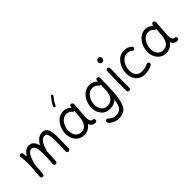

<svg xmlns="http://www.w3.org/2000/svg" viewBox="90 -1972 3328 3328"><g transform="rotate(-45 1753.5 -308.5)"><path d="M75.2 -7.3C73.2 16.1 89.4 29.8 106.9 31.2C126 33.2 145.5 22.9 147.9 -0.5C155.8 -85 161.6 -153.8 165 -212.9C174.3 -256.3 186 -295.9 200.2 -332.5C228 -404.8 266.1 -452.1 313.5 -452.1C389.6 -452.1 400.4 -362.3 400.4 -245.6C400.4 -158.7 398.4 -122.6 389.6 -2.4C387.7 21.5 404.8 33.7 422.9 35.2C441.9 36.6 460.4 25.9 462.4 2.4C470.2 -107.4 472.7 -147.9 473.6 -221.2C483.9 -263.7 496.1 -302.7 511.2 -337.4C541 -407.2 581.5 -451.7 632.3 -451.7C699.2 -451.7 707.5 -369.6 707.5 -251.5C707.5 -170.9 706.5 -93.3 702.1 0C701.7 19.5 714.8 36.1 738.3 36.1C761.2 36.1 775.4 19.5 775.9 0.5C781.2 -108.4 781.2 -209 781.2 -310.5C781.2 -347.2 777.3 -381.8 770 -414.6C762.7 -447.3 749 -473.6 730 -494.1C710.9 -514.6 683.1 -524.9 647.5 -524.9C606.9 -524.9 571.3 -512.2 540.5 -486.3C509.8 -460.4 483.4 -427.7 461.4 -387.7C452.6 -427.2 437.5 -460.4 416 -486.3C394.5 -512.2 362.8 -525.4 320.8 -525.4C252.9 -525.4 201.7 -480 164.1 -413.6C161.6 -439.5 158.2 -466.8 153.8 -494.6C149.9 -519.5 127.9 -527.3 108.9 -523.4C92.8 -519.5 78.1 -505.9 81.5 -482.9C90.8 -429.7 94.7 -378.9 94.7 -315.9C94.7 -283.2 93.3 -246.1 90.8 -203.6C90.3 -200.7 90.3 -197.8 90.3 -195.3C86.9 -142.6 82.5 -81.5 75.2 -7.3Z M1421.4 14.6C1441.4 14.6 1458 -2 1458 -22C1457.5 -43.5 1444.3 -53.2 1431.2 -56.6C1405.3 -58.1 1388.7 -67.4 1380.9 -84C1372.6 -100.6 1368.2 -120.1 1366.7 -143.1C1366.2 -152.3 1365.7 -162.1 1365.7 -172.9C1365.7 -178.7 1365.7 -196.3 1367.7 -222.2C1368.7 -231 1369.6 -239.7 1370.1 -248.5L1386.2 -476.6V-479C1386.2 -496.6 1371.1 -515.1 1351.6 -517.6C1349.6 -518.1 1347.7 -518.1 1345.2 -518.1C1330.1 -518.1 1314 -506.3 1312.5 -486.3L1310.5 -461.4C1273.4 -500.5 1228.5 -525.4 1170.4 -525.4C1090.3 -525.4 1025.9 -485.4 981.4 -424.3C936.5 -363.3 914.6 -287.6 914.6 -216.8V-207.5C916 -164.1 925.8 -124 943.8 -88.4C980 -16.1 1045.9 29.3 1133.8 29.3C1211.9 29.3 1270.5 -6.3 1310.1 -62.5C1327.6 -17.1 1361.3 14.6 1421.4 14.6ZM1134.3 -43.9C1088.4 -43.9 1053.2 -59.6 1028.3 -90.3C1003.4 -121.1 990.2 -160.2 988.8 -206.5V-216.3C988.8 -269 1002.9 -326.2 1034.2 -373.5C1065.4 -420.9 1111.8 -452.1 1170.4 -452.1C1212.9 -452.1 1244.6 -432.6 1266.6 -406.7C1274.9 -393.6 1289.1 -389.6 1298.8 -389.6C1301.3 -389.6 1303.2 -389.6 1305.7 -390.1L1296.4 -258.3C1293.5 -218.3 1286.1 -182.1 1274.4 -149.9C1250.5 -85 1206.1 -43.9 1134.3 -43.9ZM1231.4 -863.3C1227.5 -866.2 1223.1 -867.7 1218.3 -867.7C1216.3 -867.7 1208 -869.1 1200.7 -859.9C1164.1 -814.5 1128.9 -767.6 1099.6 -702.6C1098.1 -700.2 1097.7 -697.3 1097.7 -694.3C1097.7 -689 1100.1 -679.2 1110.4 -673.8C1113.3 -672.9 1116.2 -672.4 1118.7 -672.4C1124.5 -672.4 1134.8 -674.8 1139.2 -685.1C1166.5 -745.1 1198.2 -787.6 1234.9 -833C1237.8 -836.9 1239.3 -841.3 1239.3 -846.2C1239.3 -848.1 1240.7 -856 1231.4 -863.3Z M1986.3 -518.1C1978 -518.6 1970.7 -515.6 1964.8 -509.8C1958 -503.4 1954.1 -495.6 1953.6 -486.3L1952.6 -460.4C1914.1 -501.5 1865.2 -525.4 1808.1 -525.4C1728.5 -525.4 1663.6 -485.8 1618.7 -424.8C1573.7 -363.8 1550.3 -285.2 1552.2 -207.5C1553.7 -164.1 1563 -124.5 1581.1 -89.4C1616.2 -18.6 1683.6 25.4 1777.3 25.4C1841.3 25.4 1895 2.4 1936 -36.6C1928.7 19.5 1917.5 63 1903.3 93.8C1874.5 155.8 1828.6 177.2 1756.3 177.2C1712.9 177.2 1662.1 158.7 1626.5 117.2C1614.7 102.1 1589.8 101.6 1574.7 115.7C1560.5 129.4 1560.1 152.8 1573.7 168C1598.6 195.3 1627.4 215.8 1661.1 230C1694.3 244.1 1726.6 251 1758.3 251C1981.9 251 2022 99.1 2026.9 -474.6V-476.6V-481.4V-482.4C2026.9 -497.6 2018.6 -508.3 2002.4 -514.6C1999 -516.1 1995.6 -517.1 1992.2 -517.6H1990.2C1988.8 -518.1 1987.8 -518.1 1986.3 -518.1ZM1779.8 -43.9C1729 -43.9 1690.9 -59.6 1666 -90.3C1641.1 -121.1 1627.4 -159.7 1626 -206.5C1622.1 -326.2 1690.9 -452.1 1807.6 -452.1C1850.1 -452.1 1886.2 -432.1 1907.2 -406.7C1916.5 -393.1 1935.1 -386.7 1950.7 -391.1L1946.3 -258.3C1944.3 -194.3 1928.7 -142.6 1899.4 -103C1870.1 -63.5 1830.1 -43.9 1779.8 -43.9Z M2192.4 -694.8C2192.4 -685.5 2196.3 -674.8 2204.1 -661.6C2211.4 -648.4 2225.1 -641.6 2244.6 -641.6C2260.7 -641.6 2273.4 -647.9 2282.7 -660.6C2291.5 -672.9 2295.9 -685.5 2295.9 -698.2C2295.9 -707.5 2292 -718.3 2284.7 -730.5C2277.3 -742.2 2264.6 -748 2247.1 -748C2231.4 -748 2218.3 -742.7 2208 -731.4C2197.8 -720.2 2192.4 -708 2192.4 -694.8ZM2234.9 -510.7H2233.4C2214.4 -510.7 2197.8 -496.1 2196.3 -476.1C2191.4 -360.8 2189 -101.6 2189 0C2189 20 2205.6 36.6 2225.6 36.6C2246.6 36.6 2262.7 20 2262.7 0C2262.7 -100.6 2264.6 -360.8 2269.5 -472.2V-473.6C2269.5 -493.2 2254.9 -510.3 2234.9 -510.7Z M2802.7 -418.9C2815.9 -434.1 2814 -457.5 2798.8 -470.7C2759.3 -505.4 2710.4 -525.4 2653.8 -525.4C2577.1 -525.4 2513.2 -486.8 2468.3 -426.8C2423.3 -366.2 2398.4 -289.1 2398.4 -212.4C2398.4 -168.5 2406.7 -128.4 2423.8 -91.8C2457 -18.6 2525.4 29.3 2628.9 29.3C2689.9 29.3 2741.2 13.7 2793.9 -11.2C2813 -17.6 2823.7 -38.1 2817.4 -57.1C2811.5 -76.2 2790.5 -86.9 2771.5 -80.6C2728.5 -59.1 2677.7 -43.9 2623.5 -43.9C2515.6 -43.9 2472.7 -119.1 2472.7 -209C2472.7 -328.1 2545.4 -452.1 2655.8 -452.1C2692.9 -452.1 2723.6 -439 2751 -415C2766.1 -402.8 2789.6 -403.8 2802.7 -418.9Z M3429.7 14.6C3449.7 14.6 3466.3 -2 3466.3 -22C3465.8 -43.5 3452.6 -53.2 3439.5 -56.6C3413.6 -58.1 3397 -67.4 3389.2 -84C3380.9 -100.6 3376.5 -120.1 3375 -143.1C3373.5 -166 3374 -196.3 3376 -222.2C3377 -231 3377.9 -239.7 3378.4 -248.5L3394.5 -476.6C3396 -496.1 3379.4 -515.1 3359.9 -517.6C3339.8 -521 3322.3 -506.3 3320.8 -486.3L3318.8 -461.4C3281.7 -500.5 3236.8 -525.4 3178.7 -525.4C3098.6 -525.4 3034.2 -485.4 2989.7 -424.3C2944.8 -363.3 2920.9 -285.2 2922.9 -207.5C2924.3 -164.1 2934.1 -124 2952.1 -88.4C2988.3 -16.1 3054.2 29.3 3142.1 29.3C3220.2 29.3 3278.8 -6.3 3318.4 -62.5C3335.9 -17.1 3369.6 14.6 3429.7 14.6ZM3142.6 -43.9C3096.7 -43.9 3061.5 -59.6 3036.6 -90.3C3011.7 -121.1 2998.5 -160.2 2997.1 -206.5C2993.2 -324.2 3061.5 -452.1 3178.7 -452.1C3221.2 -452.1 3252.9 -432.6 3274.9 -406.7C3283.2 -393.6 3299.8 -387.7 3314 -390.1L3304.7 -258.3C3301.8 -218.3 3294.4 -182.1 3282.7 -149.9C3258.8 -85 3214.4 -43.9 3142.6 -43.9Z"/></g></svg>

Font: Mikhak
Style: Regular
Weight: 400
Designer: Amin Abedi
Version: Version 3.2